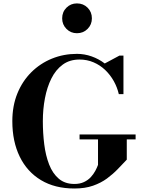

<svg xmlns="http://www.w3.org/2000/svg" viewBox="-20 -1068 814 1098"><path d="M435 -299H755.5V-271H705V-155Q681 -129.5 653.5 -101Q626 -72.5 591.8 -47.2Q557.5 -22 512 -6Q466.5 10 405.5 10Q294 10 214.5 -37.8Q135 -85.5 92.8 -172.2Q50.5 -259 50.5 -375Q50.5 -462.5 79.2 -533.2Q108 -604 159 -654.8Q210 -705.5 277 -732.8Q344 -760 420 -760Q463 -760 504 -745.5Q545 -731 579 -705L663 -750H686V-529.5H659.5Q650.5 -568.5 630.8 -604Q611 -639.5 581.8 -667.5Q552.5 -695.5 515.2 -711.5Q478 -727.5 434.5 -727.5Q378.5 -727.5 338.8 -698.5Q299 -669.5 274 -619.5Q249 -569.5 237 -506.2Q225 -443 225 -375Q225 -307 233 -242.8Q241 -178.5 261 -127.2Q281 -76 316.2 -46Q351.5 -16 405.5 -16Q437 -16 460 -26.8Q483 -37.5 498.8 -54.5Q514.5 -71.5 524.8 -90.5Q535 -109.5 540.5 -125V-271H435ZM420 -878Q384.5 -878 360 -902.8Q335.5 -927.5 335.5 -963Q335.5 -999.5 360 -1024Q384.5 -1048.5 420 -1048.5Q456.5 -1048.5 481 -1024Q505.5 -999.5 505.5 -963Q505.5 -927.5 481 -902.8Q456.5 -878 420 -878Z"/></svg>

Font: Bodoni Moda 9pt
Style: Bold
Weight: 700
Designer: Owen Earl
Foundry: indestructible type
Version: Version 2.005